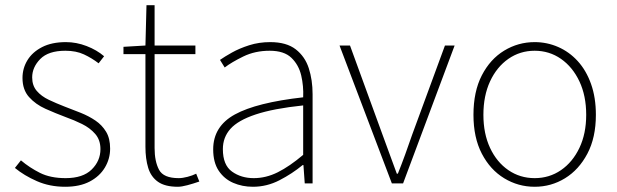

<svg xmlns="http://www.w3.org/2000/svg" viewBox="-20 -701 2357 734"><path d="M229 13Q170 13 121 -8.5Q72 -30 37 -59L60 -88Q93 -60 133 -40Q173 -20 231 -20Q297 -20 330.5 -53Q364 -86 364 -131Q364 -166 344 -189Q324 -212 293.5 -227Q263 -242 232 -253Q192 -268 154 -285Q116 -302 91 -330Q66 -358 66 -403Q66 -440 85 -471Q104 -502 141 -521Q178 -540 232 -540Q272 -540 311 -525Q350 -510 378 -486L357 -459Q331 -479 301 -493Q271 -507 230 -507Q165 -507 134 -475.5Q103 -444 103 -405Q103 -374 120.5 -353.5Q138 -333 166.5 -319.5Q195 -306 226 -294Q258 -282 289 -269.5Q320 -257 345 -240Q370 -223 385.5 -197.5Q401 -172 401 -133Q401 -94 381 -60.5Q361 -27 323 -7Q285 13 229 13Z M660 13Q611 13 584 -6Q557 -25 546.5 -59.5Q536 -94 536 -140V-494H452V-522L536 -527L540 -681H571V-527H727V-494H571V-135Q571 -84 588 -52Q605 -20 663 -20Q678 -20 697 -25Q716 -30 730 -37L742 -7Q719 1 696.5 7Q674 13 660 13Z M947 13Q906 13 871.5 -2Q837 -17 816 -48.5Q795 -80 795 -130Q795 -218 878 -263.5Q961 -309 1139 -329Q1141 -372 1131.5 -412.5Q1122 -453 1094 -480Q1066 -507 1011 -507Q955 -507 910 -485Q865 -463 839 -443L821 -472Q838 -484 866.5 -500Q895 -516 932.5 -528Q970 -540 1013 -540Q1075 -540 1110.5 -512.5Q1146 -485 1160.5 -440Q1175 -395 1175 -341V0H1145L1140 -70H1137Q1097 -37 1048.5 -12Q1000 13 947 13ZM950 -20Q997 -20 1042 -42.5Q1087 -65 1139 -109V-298Q1025 -286 957.5 -263.5Q890 -241 861 -208.5Q832 -176 832 -131Q832 -70 867 -45Q902 -20 950 -20Z M1478 0 1278 -527H1318L1442 -187Q1456 -149 1470 -110.5Q1484 -72 1497 -37H1501Q1515 -72 1529 -110.5Q1543 -149 1556 -187L1681 -527H1718L1521 0Z M2024 13Q1961 13 1907.5 -19.5Q1854 -52 1822 -113.5Q1790 -175 1790 -262Q1790 -351 1822 -413Q1854 -475 1907.5 -507.5Q1961 -540 2024 -540Q2071 -540 2113.5 -521.5Q2156 -503 2188.5 -467.5Q2221 -432 2239.5 -380Q2258 -328 2258 -262Q2258 -175 2225.5 -113.5Q2193 -52 2140 -19.5Q2087 13 2024 13ZM2024 -20Q2080 -20 2124.5 -50.5Q2169 -81 2195 -135.5Q2221 -190 2221 -262Q2221 -335 2195 -390Q2169 -445 2124.5 -476Q2080 -507 2024 -507Q1968 -507 1923.5 -476Q1879 -445 1853.5 -390Q1828 -335 1828 -262Q1828 -190 1853.5 -135.5Q1879 -81 1923.5 -50.5Q1968 -20 2024 -20Z"/></svg>

Font: Noto Sans KR Thin Thin
Style: Regular
Weight: 250
Version: Version 2.004-H2;hotconv 1.0.118;makeotfexe 2.5.65603